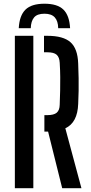

<svg xmlns="http://www.w3.org/2000/svg" viewBox="-20 -988 479 1008"><path d="M213.5 -968.5Q281.5 -968.5 313 -937.5Q344.5 -906.5 348 -840H285.5Q285 -877.5 267.5 -896.8Q250 -916 213.5 -916Q175 -916 158.8 -896.2Q142.5 -876.5 141.5 -840H78.5Q82 -906.5 113.8 -937.5Q145.5 -968.5 213.5 -968.5ZM306.5 0 232.5 -297H213V-383.5H227.5Q263 -383.5 278 -396.5Q293 -409.5 293.5 -438.5Q295 -478.5 295.8 -513.5Q296.5 -548.5 296.2 -583.5Q296 -618.5 293.5 -658.5Q292 -687.5 277.5 -700.5Q263 -713.5 228.5 -713.5H211V-800H228.5Q312.5 -800 350.2 -766.2Q388 -732.5 390.5 -654Q392.5 -611.5 392.8 -577.2Q393 -543 392.8 -511Q392.5 -479 390.5 -442.5Q387 -344 323 -314.5L407.5 0ZM58 0V-800H155V0Z"/></svg>

Font: Big Shoulders Stencil Text Thin SemiBold
Style: Regular
Weight: 600
Version: Version 2.001